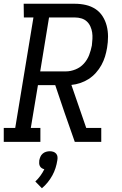

<svg xmlns="http://www.w3.org/2000/svg" viewBox="-30 -755 650 1022"><path d="M-10 0V-74H51L148 -662H97L96 -735H369Q399 -735 427 -728.5Q455 -722 478 -707Q501 -692 516 -668.5Q531 -645 538 -617.5Q545 -590 545 -560.5Q545 -531 540 -501Q536 -477 529 -454Q522 -431 510 -409Q498 -387 480.5 -367.5Q463 -348 442 -334.5Q421 -321 397 -313Q373 -305 350 -303L429 -74H509V0H368L313 -157L264 -302H172L134 -74H185V0ZM184 -375H321Q346 -375 372 -385.5Q398 -396 416.5 -416.5Q435 -437 444.5 -462Q454 -487 459 -513Q461 -530 462 -548Q463 -566 460.5 -582.5Q458 -599 451 -614.5Q444 -630 432 -641Q420 -652 403.5 -657Q387 -662 369 -662H231ZM193 247 158 211Q173 197 185 180.5Q197 164 206 146Q198 144 191.5 139.5Q185 135 182 128.5Q179 122 178.5 114.5Q178 107 179 99Q181 89 185 79.5Q189 70 197 63Q205 56 215 53Q225 50 235 50Q245 50 254 53Q263 56 269 63Q275 70 276 79.5Q277 89 275 99Q272 119 265.5 139.5Q259 160 248.5 179Q238 198 224 215.5Q210 233 193 247Z"/></svg>

Font: Iosevka Etoile
Style: Italic
Weight: 400
Italic angle: -9°
Designer: Belleve Invis
Foundry: Belleve Invis
Version: Version 22.1.2; ttfautohint (v1.8.4)